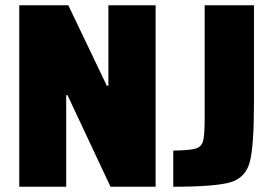

<svg xmlns="http://www.w3.org/2000/svg" viewBox="-20 -708 1034 728"><path d="M53 0V-688H239L385 -383H391V-688H570V0H399L236 -347H231V0ZM756 -258V-688H943V-320Q943 -153 927 -93.5Q911 -34 854 -17Q797 0 637 0V-137Q699 -138 721.5 -144.5Q744 -151 750 -173.5Q756 -196 756 -258Z"/></svg>

Font: Saira Semi Condensed ExtraBold
Style: Regular
Weight: 800
Width: 4
Designer: Hector Gatti with collaboration of the Omnibus-Type team
Foundry: Omnibus-Type
Version: Version 1.001; ttfautohint (v1.8)